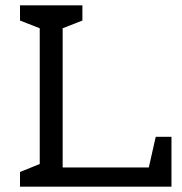

<svg xmlns="http://www.w3.org/2000/svg" viewBox="-20 -700 683 720"><path d="M289 -623 215 -594V-72H538L564 -187H623V0H55V-55L129 -85V-594L55 -623V-680H289Z"/></svg>

Font: Rhodium Libre
Style: Regular
Weight: 400
Designer: James Puckett
Foundry: Dunwich Type Founders
Version: Version 1.001; ttfautohint (v1.3)